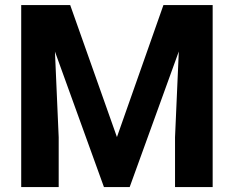

<svg xmlns="http://www.w3.org/2000/svg" viewBox="-20 -754 944 774"><path d="M263 -733.5 451.4 -201.5 638.8 -733.5H837.3V0H685.6V-200.5L700.8 -546.6L502.8 0H399L201.5 -546.1L216.6 -200.5V0H65.5V-733.5Z"/></svg>

Font: Vazir FD
Style: Bold
Weight: 700
Foundry: DejaVu fonts team - Redesigned by Saber Rastikerdar
Version: Version 21.10;October 20, 2019;FontCreator 12.0.0.2547 64-bi